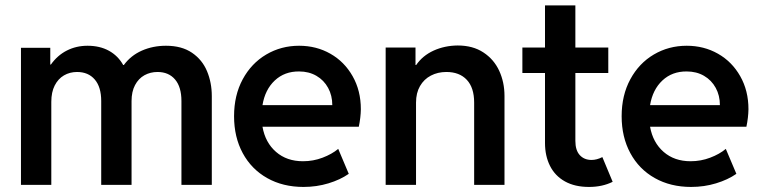

<svg xmlns="http://www.w3.org/2000/svg" viewBox="-20 -702 2896 729"><path d="M59.6 -520.5H170.9V-457H173.3Q197.8 -491.7 233.6 -510Q269.5 -528.3 312.5 -528.3Q358.9 -528.3 393.6 -509.3Q428.2 -490.2 447.8 -455.1H450.2Q476.6 -491.2 518.6 -509.8Q560.5 -528.3 610.4 -528.3Q669.9 -528.3 709 -501.7Q748 -475.1 766.1 -431.6Q784.2 -388.2 784.2 -336.9V0H668.9V-318.4Q668.9 -371.6 644.8 -400.1Q620.6 -428.7 578.1 -428.7Q550.8 -428.7 528.3 -416.3Q505.9 -403.8 492.7 -378.9Q479.5 -354 479.5 -318.4V0H364.3V-318.4Q364.3 -371.6 339.8 -400.1Q315.4 -428.7 272.5 -428.7Q245.1 -428.7 222.9 -415.8Q200.7 -402.8 187.7 -377.4Q174.8 -352.1 174.8 -315.4V0H59.6Z M868.7 -260.7Q868.7 -340.3 901.6 -401.1Q934.6 -461.9 991 -495.1Q1047.4 -528.3 1115.7 -528.3Q1181.2 -528.3 1234.4 -498Q1287.6 -467.8 1318.8 -412.8Q1350.1 -357.9 1350.1 -287.1Q1349.6 -255.9 1342.3 -220.7H976.6Q987.3 -160.6 1028.1 -125.2Q1068.8 -89.8 1130.4 -89.8Q1169.4 -89.8 1204.8 -103.3Q1240.2 -116.7 1264.2 -136.7L1304.2 -42Q1272 -19.5 1227.1 -5.9Q1182.1 7.8 1132.3 7.8Q1054.2 7.8 994.4 -25.9Q934.6 -59.6 901.6 -120.6Q868.7 -181.6 868.7 -260.7ZM1241.7 -302.7Q1241.7 -339.4 1225.8 -368.4Q1210 -397.5 1181.4 -414.1Q1152.8 -430.7 1115.7 -430.7Q1060.5 -431.2 1023.4 -396.5Q986.3 -361.8 976.6 -302.7Z M1444.3 -521.5H1557.6V-455.1H1560.1Q1584.5 -490.7 1626.2 -509.8Q1668 -528.8 1717.8 -529.3Q1775.4 -529.3 1815.4 -502.9Q1855.5 -476.6 1875.5 -433.1Q1895.5 -389.6 1895.5 -337.9V0H1780.3V-312.5Q1780.3 -369.1 1752.4 -398.9Q1724.6 -428.7 1674.8 -428.7Q1642.1 -428.7 1616 -415Q1589.8 -401.4 1574.7 -375.2Q1559.6 -349.1 1559.6 -312.5V0H1444.3Z M2049.3 -159.2V-424.8H1963.4V-521.5H2049.3V-681.6H2164.6V-521.5H2289.6V-424.8H2164.6V-167Q2164.6 -131.3 2181.4 -113Q2198.2 -94.7 2226.1 -94.7Q2245.6 -94.7 2267.1 -105.5L2306.2 -11.7Q2267.1 7.8 2216.3 7.8Q2162.6 7.8 2125 -13.2Q2087.4 -34.2 2068.4 -72Q2049.3 -109.9 2049.3 -159.2Z M2340.3 -260.7Q2340.3 -340.3 2373.3 -401.1Q2406.2 -461.9 2462.6 -495.1Q2519 -528.3 2587.4 -528.3Q2652.8 -528.3 2706.1 -498Q2759.3 -467.8 2790.5 -412.8Q2821.8 -357.9 2821.8 -287.1Q2821.3 -255.9 2814 -220.7H2448.2Q2459 -160.6 2499.8 -125.2Q2540.5 -89.8 2602.1 -89.8Q2641.1 -89.8 2676.5 -103.3Q2711.9 -116.7 2735.8 -136.7L2775.9 -42Q2743.7 -19.5 2698.7 -5.9Q2653.8 7.8 2604 7.8Q2525.9 7.8 2466.1 -25.9Q2406.2 -59.6 2373.3 -120.6Q2340.3 -181.6 2340.3 -260.7ZM2713.4 -302.7Q2713.4 -339.4 2697.5 -368.4Q2681.6 -397.5 2653.1 -414.1Q2624.5 -430.7 2587.4 -430.7Q2532.2 -431.2 2495.1 -396.5Q2458 -361.8 2448.2 -302.7Z"/></svg>

Font: Reddit Sans Strawberry SemiBold
Style: Regular
Weight: 600
Designer: Stephen Hutchings
Foundry: Reddit
Version: Version 1.013